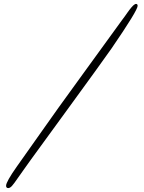

<svg xmlns="http://www.w3.org/2000/svg" viewBox="-20 -949 731 978"><path d="M673 -929Q681 -929 681 -919Q681 -896 548 -702Q494 -625 320 -386.5Q146 -148 139 -138Q128 -122 104 -89Q80 -56 70 -41Q51 -13 41 -2Q31 9 22 9Q11 9 11 -3Q11 -23 66 -101Q176 -256 194 -282Q255 -370 406.5 -578Q558 -786 601 -846Q607 -854 615.5 -865.5Q624 -877 628.5 -884Q633 -891 639.5 -899Q646 -907 650 -912Q654 -917 658.5 -921Q663 -925 666.5 -927Q670 -929 673 -929Z"/></svg>

Font: Henny Penny
Style: Regular
Weight: 400
Designer: Olga Umpeleva
Foundry: Brownfox
Version: Version 1.001